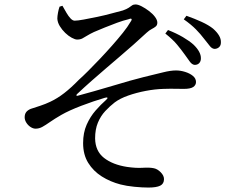

<svg xmlns="http://www.w3.org/2000/svg" viewBox="-20 -789 1040 864"><path d="M945 -569Q933 -570 923 -583.5Q913 -597 898 -615Q883 -635 862 -656.5Q841 -678 807 -702L819 -718Q856 -705 887.5 -690.5Q919 -676 939 -660Q957 -644 966 -628.5Q975 -613 974 -597Q974 -584 965.5 -576.5Q957 -569 945 -569ZM856 -497Q844 -498 834 -512Q824 -526 811 -544Q796 -565 777 -588Q758 -611 724 -638L736 -654Q774 -639 803 -622Q832 -605 851 -588Q885 -555 884 -526Q884 -513 876.5 -505Q869 -497 856 -497ZM648 55Q620 55 584.5 51.5Q549 48 522 41Q476 29 438 5Q400 -19 377 -56Q354 -93 354 -145Q354 -192 370 -228Q386 -264 410 -291.5Q434 -319 457 -339Q465 -346 463.5 -349Q462 -352 452 -349Q401 -334 346 -313Q291 -292 256 -272Q225 -254 205 -240Q185 -226 170.5 -218Q156 -210 140 -210Q129 -210 117.5 -217.5Q106 -225 98.5 -237Q91 -249 91 -261Q91 -275 97.5 -284Q104 -293 118 -299Q137 -305 161 -313Q185 -321 206 -331Q238 -346 269 -370Q300 -394 335 -430Q353 -446 377.5 -470.5Q402 -495 429.5 -524Q457 -553 484 -583.5Q511 -614 533 -641.5Q555 -669 567 -690Q575 -701 571.5 -704Q568 -707 557 -702Q535 -697 506.5 -686.5Q478 -676 451 -665Q424 -654 403 -645Q384 -636 372 -628.5Q360 -621 350.5 -616Q341 -611 327 -611Q318 -611 303 -619Q288 -627 273.5 -641Q259 -655 249 -671.5Q239 -688 238 -705Q238 -716 241 -732Q244 -748 248 -759L261 -763Q270 -747 279 -731.5Q288 -716 297.5 -706Q307 -696 316 -696Q329 -696 356.5 -701Q384 -706 417.5 -713Q451 -720 482 -728.5Q513 -737 533 -742Q550 -748 559 -754Q568 -760 574 -764.5Q580 -769 590 -769Q601 -769 617.5 -760.5Q634 -752 650.5 -739.5Q667 -727 677.5 -713Q688 -699 688 -687Q688 -676 681 -670Q674 -664 663 -658.5Q652 -653 640 -642Q610 -614 580.5 -588Q551 -562 520 -535.5Q489 -509 457.5 -482Q426 -455 393 -426Q360 -397 326 -365Q323 -361 324 -359Q325 -357 329 -358Q362 -367 403 -378.5Q444 -390 485.5 -402.5Q527 -415 564 -425.5Q601 -436 626 -442Q680 -455 714 -463.5Q748 -472 772 -472Q792 -472 813 -465.5Q834 -459 848 -447.5Q862 -436 862 -420Q862 -406 849.5 -397.5Q837 -389 807 -389Q790 -389 768.5 -389.5Q747 -390 716 -389Q678 -388 636 -380Q594 -372 557 -359Q520 -346 496 -328Q474 -311 453.5 -289Q433 -267 420.5 -237Q408 -207 408 -166Q409 -109 448 -78.5Q487 -48 551 -38Q592 -32 622.5 -34Q653 -36 672 -32Q688 -29 703 -14Q718 1 718 17Q718 38 701 46.5Q684 55 648 55Z"/></svg>

Font: Noto Serif SC ExtraLight Medium
Style: Regular
Weight: 500
Version: Version 2.002-H1;hotconv 1.1.0;makeotfexe 2.6.0